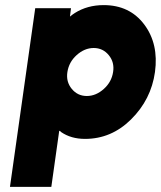

<svg xmlns="http://www.w3.org/2000/svg" viewBox="-20 -532 630 752"><path d="M258 -500 254 -467Q259 -471 263.5 -474.5Q268 -478 273 -481Q322 -512 386 -512Q488 -512 545 -436Q602 -360 587 -250Q572 -142 493 -64Q416 12 313 12Q258 12 219 -15Q218 -17 216 -18Q214 -19 212 -20L181 200H19L118 -500ZM320 -156Q356 -156 387 -184Q417 -211 423 -250Q429 -288 406 -316Q383 -344 347 -344Q311 -344 280 -316Q250 -289 244 -250Q238 -212 261 -184Q284 -156 320 -156Z"/></svg>

Font: Unageo
Style: Black-Italic
Weight: 900
Designer: Richard Sepsi
Foundry: Richard Sepsi
Version: Version 2.000